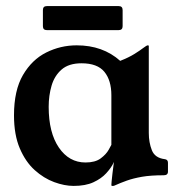

<svg xmlns="http://www.w3.org/2000/svg" viewBox="-20 -600 585 631"><path d="M346 -287Q346 -336 323 -364Q300 -392 248 -392Q206 -392 182.5 -371.5Q159 -351 149.5 -318.5Q140 -286 140 -249Q140 -164 173.5 -115Q207 -66 261 -66Q293 -66 311 -79.5Q329 -93 337 -107.5Q345 -122 346 -124ZM469 -163Q469 -132 479 -106.5Q489 -81 521 -77Q532 -76 532 -65V-36Q532 -24 518 -24Q475 -24 446.5 -19Q418 -14 397 -6.5Q376 1 356 10Q355 11 350 11H348Q346 11 346 8Q346 2 349.5 -29Q353 -60 358 -90H363Q361 -81 353 -64.5Q345 -48 329 -30.5Q313 -13 287 -1Q261 11 222 11Q192 11 158 -1.5Q124 -14 94 -41Q64 -68 45 -112.5Q26 -157 26 -221Q26 -303 55.5 -353.5Q85 -404 132 -427.5Q179 -451 232 -451Q318 -451 375 -400Q403 -411 421.5 -422.5Q440 -434 451 -442.5Q462 -451 466 -451Q469 -451 469 -449ZM383 -514Q383 -501 370 -501H134Q121 -501 121 -514V-567Q121 -580 134 -580H370Q383 -580 383 -567Z"/></svg>

Font: Young Serif Light
Style: Regular
Weight: 300
Designer: Bastien Sozeau
Foundry: NBR — Bastien Sozeau
Version: Version 5.001